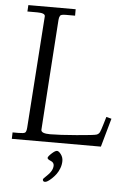

<svg xmlns="http://www.w3.org/2000/svg" viewBox="-58 -710 650 951"><g transform="rotate(5 266.5 -234.5)"><path d="M190.9 187Q190.9 183.1 207 168.5Q238 140.6 238 114Q238 98.6 221.4 92Q204.8 85.4 204.8 78.6Q204.8 71.8 222 55.9Q239.3 40 248.3 40Q257.3 40 268.2 54.6Q279.1 69.1 279.1 87.4Q279.1 105.7 272.6 123.2Q266.1 140.6 256.5 153.7Q246.8 166.7 235.8 177Q213.4 198 202.1 198Q190.9 198 190.9 187ZM502.9 -142.1 462.9 0H20L21 -32H50Q76.2 -32 82.9 -36.6Q89.6 -41.3 91.1 -62Q129.9 -611.3 129.9 -619.4Q129.9 -635 91.1 -635H42L43.9 -667H279.1V-635H232.9Q209 -635 204.8 -627.9Q199.7 -619.4 199 -606.7Q198.2 -594 180.2 -330Q162.1 -65.9 162.1 -57.1Q162.1 -39.1 207 -39.1Q252 -39.1 338.1 -46.3Q424.3 -53.5 435.9 -57.4Q447.5 -61.3 452.4 -71.8Q457.3 -82.3 465.8 -111.1Q474.4 -139.9 477.1 -148.9Z"/></g></svg>

Font: Linden Hill
Style: Italic
Weight: 400
Italic angle: -5.60001°
Version: Version 1.201